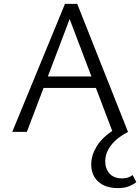

<svg xmlns="http://www.w3.org/2000/svg" viewBox="-20 -678 721 987"><path d="M449 167Q449 122 475.5 77Q502 32 557 -5L473 -226H204L118 0H43L314 -658H377L638 0Q579 31 550 70Q521 109 521 151Q521 190 543.5 214.5Q566 239 609 239Q639 239 662 222L681 259Q659 274 637 281.5Q615 289 586 289Q522 289 485.5 256Q449 223 449 167ZM450 -285 338 -580 226 -285Z"/></svg>

Font: LXGW Bright TC
Style: Regular
Weight: 400
Designer: Christian Thalmann (Catharsis Fonts)
Foundry: LXGW / Christian Thalmann (Catharsis Fonts) / Fontworks Inc.
Version: Version 5.501